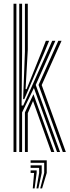

<svg xmlns="http://www.w3.org/2000/svg" viewBox="-20 -820 377 1036"><path d="M83.8 0V-800H99.2V-530L96.5 -250.5H105.2L227.2 -521.8L261.8 -600H278.8L172.8 -361.8L304 0H287.8L163 -345.2L99.2 -213.2V0ZM114.5 0V-213.2L160.5 -311.5L273 0H256.5L158.2 -275.2L130 -209.2V0ZM53 0V-800H68.5V0ZM318.8 0 188 -361.8 294.8 -600H312.2L205 -361L335.2 0ZM104.8 -285 114.5 -541.2V-800H130V-553L118 -339H123.5L207.8 -549L227.5 -600H245.2L219.2 -537.2L111 -285ZM197 196.5 218.5 113V58.5H145.2V45H232.2V113L207.2 196.5ZM156.8 196.5 164 113H145.2V99.5H177.8V113L166.8 196.5ZM176.8 196.5 191.2 113V85.8H145.2V72.2H205V113L187 196.5Z"/></svg>

Font: Big Shoulders Inline Display Thin Medium
Style: Regular
Weight: 500
Version: Version 2.002